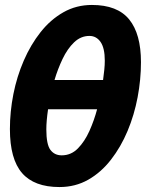

<svg xmlns="http://www.w3.org/2000/svg" viewBox="-20 -745 601 775"><path d="M220 10Q118 10 69 -46.5Q20 -103 20 -224Q20 -294 34 -365Q48 -436 76 -500.5Q104 -565 144 -615.5Q184 -666 236 -695.5Q288 -725 351 -725Q454 -725 501.5 -666.5Q549 -608 549 -494Q549 -424 535.5 -352.5Q522 -281 495 -216.5Q468 -152 428 -100.5Q388 -49 336 -19.5Q284 10 220 10ZM396 -422Q399 -444 401 -463.5Q403 -483 403 -500Q403 -551 386 -575.5Q369 -600 341 -600Q306 -600 279 -574Q252 -548 232.5 -507Q213 -466 200 -422ZM229 -118Q267 -118 294.5 -146Q322 -174 341 -216.5Q360 -259 372 -304H174Q167 -256 167 -223Q167 -162 183.5 -140Q200 -118 229 -118Z"/></svg>

Font: Noto Sans ExtraCondensed ExtraBold
Style: Italic
Weight: 800
Width: 2
Italic angle: -12°
Designer: Monotype Design Team
Foundry: Monotype Imaging Inc.
Version: Version 2.013; ttfautohint (v1.8.4.7-5d5b)